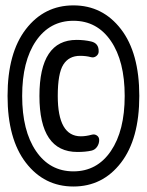

<svg xmlns="http://www.w3.org/2000/svg" viewBox="-20 -718 540 706"><path d="M264.6 -159.2Q125 -159.2 125 -365.2Q125 -571.3 261.7 -571.3Q290 -571.3 315.4 -565.4Q343.8 -558.6 342.8 -528.3Q342.8 -518.6 334 -511.7Q325.2 -504.9 314.5 -507.8Q296.9 -512.7 274.4 -512.7Q233.4 -512.7 212.9 -480.5Q192.4 -448.2 192.4 -365.2Q192.4 -216.8 277.3 -216.8Q295.9 -216.8 317.4 -222.7Q328.1 -225.6 336.4 -219.7Q344.7 -213.9 344.7 -203.1Q344.7 -189.5 336.9 -178.2Q329.1 -167 316.4 -164.1Q294.9 -159.2 264.6 -159.2ZM387.7 -567.4Q336.9 -641.6 250 -641.6Q163.1 -641.6 112.3 -567.4Q61.5 -493.2 61.5 -365.2Q61.5 -237.3 112.3 -162.6Q163.1 -87.9 250 -87.9Q336.9 -87.9 387.7 -162.6Q438.5 -237.3 438.5 -365.2Q438.5 -493.2 387.7 -567.4ZM424.8 -119.6Q357.4 -32.2 250 -32.2Q142.6 -32.2 75.2 -119.6Q7.8 -207 7.8 -365.2Q7.8 -523.4 75.2 -610.8Q142.6 -698.2 250 -698.2Q357.4 -698.2 424.8 -610.8Q492.2 -523.4 492.2 -365.2Q492.2 -207 424.8 -119.6Z"/></svg>

Font: Rounded Mgen+ 1m medium
Style: Regular
Weight: 500
Designer: [Source Han Sans]
Ryoko NISHIZUKA  (kana & ideographs); Paul D. Hunt (Latin, Greek & Cyrillic); Wenlong ZHANG  (bopomofo
Version: Version 1.059.20150602